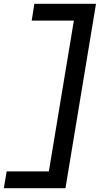

<svg xmlns="http://www.w3.org/2000/svg" viewBox="-21 -843 541 1006"><path d="M-1 143 14 55H235L366 -735H145L159 -823H482L322 143Z"/></svg>

Font: Iosevka SS04 Semibold
Style: Italic
Weight: 600
Italic angle: -9°
Monospace: yes
Designer: Belleve Invis
Foundry: Belleve Invis
Version: Version 19.0.0; ttfautohint (v1.8.4)